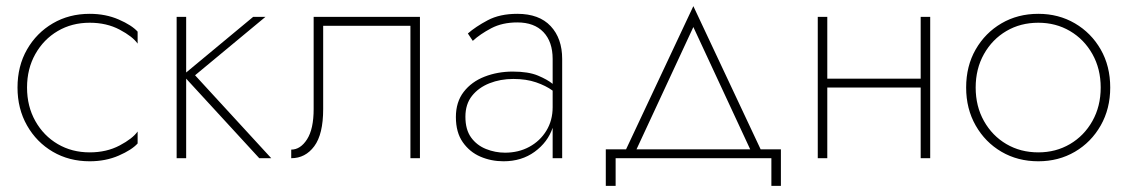

<svg xmlns="http://www.w3.org/2000/svg" viewBox="-20 -515 3669 625"><path d="M68 -230Q68 -169 95 -121Q122 -73 168 -46Q214 -19 272 -19Q327 -19 369.5 -41.5Q412 -64 428 -87V-48Q409 -27 366.5 -8.5Q324 10 272 10Q205 10 152 -21Q99 -52 68 -106.5Q37 -161 37 -230Q37 -300 68 -354Q99 -408 152 -439Q205 -470 272 -470Q324 -470 366.5 -451.5Q409 -433 428 -412V-373Q412 -396 369.5 -418.5Q327 -441 272 -441Q214 -441 168 -414Q122 -387 95 -339Q68 -291 68 -230Z M555 -460H586V-279L804 -460H844L615 -270L863 0H824L586 -259V0H555Z M1347 -460V0H1316V-431H1032V-160Q1032 -78 1003 -39Q974 0 928 0V-28Q958 -28 979.5 -61.5Q1001 -95 1001 -160V-460Z M1519 -382 1503 -406Q1528 -428 1567.5 -449Q1607 -470 1664 -470Q1735 -470 1772.5 -430Q1810 -390 1810 -323V0H1779V-99Q1763 -52 1720.5 -21Q1678 10 1619 10Q1579 10 1544 -5Q1509 -20 1486.5 -52Q1464 -84 1464 -134Q1464 -183 1489.5 -216Q1515 -249 1557.5 -265.5Q1600 -282 1649 -282Q1700 -282 1731 -269Q1762 -256 1779 -242V-323Q1779 -379 1749 -410.5Q1719 -442 1664 -442Q1615 -442 1579 -423Q1543 -404 1519 -382ZM1495 -135Q1495 -93 1513.5 -67.5Q1532 -42 1562 -30Q1592 -18 1624 -18Q1668 -18 1703 -37Q1738 -56 1758.5 -89.5Q1779 -123 1779 -166V-220Q1757 -236 1725 -247Q1693 -258 1651 -258Q1609 -258 1573.5 -244Q1538 -230 1516.5 -203Q1495 -176 1495 -135Z M2491 0H1984V90H1952V-29H2018L2237 -495L2456 -29H2522V90H2491ZM2237 -427 2052 -29H2422Z M2642 -460H2673V-259H2977V-460H3008V0H2977V-230H2673V0H2642Z M3125 -230Q3125 -300 3156 -354Q3187 -408 3240 -439Q3293 -470 3360 -470Q3426 -470 3479 -439Q3532 -408 3563 -354Q3594 -300 3594 -230Q3594 -161 3563 -106.5Q3532 -52 3479 -21Q3426 10 3360 10Q3293 10 3240 -21Q3187 -52 3156 -106.5Q3125 -161 3125 -230ZM3156 -230Q3156 -169 3183 -121Q3210 -73 3256 -46Q3302 -19 3360 -19Q3417 -19 3463 -46Q3509 -73 3536 -121Q3563 -169 3563 -230Q3563 -291 3536 -339Q3509 -387 3463 -414Q3417 -441 3360 -441Q3302 -441 3256 -414Q3210 -387 3183 -339Q3156 -291 3156 -230Z"/></svg>

Font: Jost* Thin
Style: Regular
Weight: 200
Version: Version 3.7